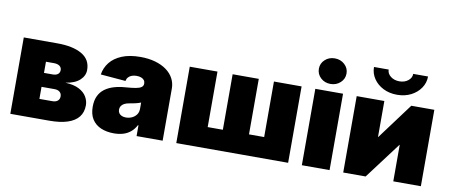

<svg xmlns="http://www.w3.org/2000/svg" viewBox="-68 -1052 3141 1339"><g transform="rotate(10 1502.0 -382.5)"><path d="M48.3 0V-541H286.6Q396.5 -541 459.7 -504.6Q522.9 -468.3 522.9 -394Q522.9 -353 489.3 -321.8Q455.6 -290.5 388.7 -280.3Q449.2 -277.8 486.3 -258.3Q523.4 -238.8 540.3 -209.7Q557.1 -180.7 557.1 -149.9Q557.1 -100.6 530.8 -67.1Q504.4 -33.7 452.4 -16.8Q400.4 0 323.7 0ZM230 -137.7H321.8Q345.7 -137.7 359.1 -148.9Q372.6 -160.2 372.6 -180.2Q372.6 -200.2 359.1 -211.7Q345.7 -223.1 321.8 -223.1H230ZM230 -321.8H292.5Q315.4 -321.8 328.4 -332.3Q341.3 -342.8 341.3 -360.8Q341.3 -379.4 326.9 -390.1Q312.5 -400.9 286.6 -400.9H230Z M782.7 8.8Q730.5 8.8 690.4 -8.3Q650.4 -25.4 627.9 -60.3Q605.5 -95.2 605.5 -148.9Q605.5 -193.8 620.6 -225.3Q635.7 -256.8 663.1 -276.9Q690.4 -296.9 726.8 -307.6Q763.2 -318.4 805.2 -321.3Q851.1 -324.7 878.7 -329.6Q906.2 -334.5 918.7 -344Q931.2 -353.5 931.2 -368.7V-370.6Q931.2 -384.3 923.6 -393.8Q916 -403.3 902.6 -408.4Q889.2 -413.6 870.1 -413.6Q851.6 -413.6 836.7 -408.2Q821.8 -402.8 812 -392.1Q802.2 -381.3 799.3 -365.2L622.1 -379.9Q629.4 -427.7 659.4 -465.8Q689.5 -503.9 743.2 -526.1Q796.9 -548.3 874 -548.3Q932.1 -548.3 979 -534.9Q1025.9 -521.5 1059.1 -497.3Q1092.3 -473.1 1109.6 -440.4Q1127 -407.7 1127 -369.1V0H942.4V-76.2H938.5Q921.9 -45.4 898.9 -26.9Q876 -8.3 846.9 0.2Q817.9 8.8 782.7 8.8ZM846.2 -114.7Q868.7 -114.7 888.4 -123.8Q908.2 -132.8 920.7 -149.9Q933.1 -167 933.1 -191.4V-235.8Q925.3 -232.9 916.7 -230Q908.2 -227.1 898.2 -224.9Q888.2 -222.7 877.7 -220.5Q867.2 -218.3 855 -216.3Q832.5 -212.9 818.1 -205.1Q803.7 -197.3 796.6 -186Q789.6 -174.8 789.6 -160.6Q789.6 -146 796.9 -135.7Q804.2 -125.5 816.9 -120.1Q829.6 -114.7 846.2 -114.7Z M1223.6 -541H1419.9V-147.9H1527.3V-541H1712.4V-147.9H1819.8V-541H2015.6V0H1223.6Z M2112.8 0V-541H2309.1V0ZM2210.4 -592.8Q2169.4 -592.8 2141.1 -619.1Q2112.8 -645.5 2112.8 -683.6Q2112.8 -721.7 2141.1 -747.8Q2169.4 -773.9 2210.4 -773.9Q2251.5 -773.9 2280 -747.8Q2308.6 -721.7 2308.6 -683.6Q2308.6 -645.5 2280 -619.1Q2251.5 -592.8 2210.4 -592.8Z M2955.6 0H2760.3V-257.8H2758.3L2564.5 0H2405.8V-541H2601.6V-286.6H2603.5L2792.5 -541H2955.6ZM2680.7 -599.1Q2626 -599.1 2582.8 -620.8Q2539.6 -642.6 2514.4 -679.7Q2489.3 -716.8 2489.3 -762.2H2593.3Q2593.3 -733.9 2618.4 -714.1Q2643.6 -694.3 2680.7 -694.3Q2717.3 -694.3 2742.2 -714.1Q2767.1 -733.9 2767.1 -762.2H2872.1Q2872.1 -717.3 2846.9 -680.2Q2821.8 -643.1 2778.6 -621.1Q2735.4 -599.1 2680.7 -599.1Z"/></g></svg>

Font: Inter 17pt Black
Style: Regular
Weight: 900
Version: Version 4.001;git-66647c0bb